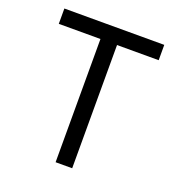

<svg xmlns="http://www.w3.org/2000/svg" viewBox="-126 -798 839 903"><g transform="rotate(20 293.0 -346.5)"><path d="M251.5 0V-616.7H43V-693.4H543V-616.7H334.5V0Z"/></g></svg>

Font: Cascadia Mono SemiLight
Style: Regular
Weight: 350
Monospace: yes
Designer: Aaron Bell
Foundry: Saja Typeworks
Version: Version 2404.023; ttfautohint (v1.8.4)